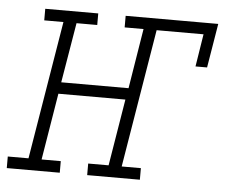

<svg xmlns="http://www.w3.org/2000/svg" viewBox="-81 -579 735 628"><g transform="rotate(5 287.0 -265.0)"><path d="M-37 0V-38H31L106 -492H43V-530H217V-492H149L116 -295H337L369 -492H307V-530H611L587 -385H549L566 -492H412L337 -38H400V0H227V-38H294L330 -257H110L74 -38H137V0Z"/></g></svg>

Font: Iosevka Curly Slab XLtExObl
Style: Regular
Weight: 200
Width: 7
Italic angle: -9°
Monospace: yes
Designer: Belleve Invis
Foundry: Belleve Invis
Version: Version 11.0.0; ttfautohint (v1.8.3)